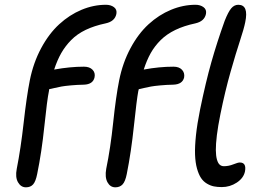

<svg xmlns="http://www.w3.org/2000/svg" viewBox="-20 -780 1102 812"><path d="M89.8 12.2Q68.4 12.2 56.2 -9Q43.9 -30.3 50.8 -65.9Q67.9 -152.3 80.1 -261.2Q92.3 -370.1 106 -439.9Q121.1 -515.1 154.1 -576.4Q187 -637.7 230.5 -677.5Q273.9 -717.3 324.7 -738.5Q375.5 -759.8 428.2 -759.8Q448.2 -759.8 461.9 -749.8Q475.6 -739.7 472.2 -721.2Q465.8 -689.5 426.8 -681.2Q378.4 -670.9 342.3 -653.6Q306.2 -636.2 281 -610.6Q255.9 -585 239 -555.4Q222.2 -525.9 209 -485.8Q276.4 -498 335 -498Q358.9 -498 371.3 -485.1Q383.8 -472.2 379.9 -453.1Q373.5 -423.3 335 -421.9Q305.7 -421.4 279.5 -418.9Q253.4 -416.5 240.2 -414.1Q227.1 -411.6 209.7 -407.7Q192.4 -403.8 188 -402.8Q188 -401.4 187.5 -398.7Q187 -396 187 -395Q179.2 -357.9 167.7 -247.1Q156.2 -136.2 137.2 -43.9Q130.9 -12.2 119.9 0Q108.9 12.2 89.8 12.2ZM467.8 12.2Q446.3 12.2 434.6 -9Q422.9 -30.3 429.2 -65.9Q447.3 -153.3 458.7 -262.2Q470.2 -371.1 483.9 -439.9Q499 -515.1 532 -576.4Q564.9 -637.7 608.4 -677.5Q651.9 -717.3 703.1 -738.5Q754.4 -759.8 807.1 -759.8Q826.7 -759.8 840.6 -749.8Q854.5 -739.7 851.1 -721.2Q844.7 -689.9 806.2 -681.2Q757.8 -670.9 721.4 -653.3Q685.1 -635.7 659.7 -610.6Q634.3 -585.4 617.4 -555.4Q600.6 -525.4 587.9 -485.8Q653.3 -498 713.9 -498Q737.3 -498 749.5 -485.1Q761.7 -472.2 758.8 -453.1Q752.4 -423.3 712.9 -421.9Q684.1 -421.4 658.2 -418.9Q632.3 -416.5 618.9 -414.1Q605.5 -411.6 588.4 -407.7Q571.3 -403.8 566.9 -402.8Q566.4 -401.4 565.9 -398.7Q565.4 -396 564.9 -395Q558.1 -358.9 546.4 -247.8Q534.7 -136.7 516.1 -43.9Q509.8 -12.2 498.3 0Q486.8 12.2 467.8 12.2ZM918 11.2Q899.4 11.2 884.8 8.3Q870.1 5.4 855.2 -3.4Q840.3 -12.2 830.3 -27.1Q820.3 -42 813.2 -66.9Q806.2 -91.8 804.9 -125.7Q803.7 -159.7 808.8 -208.3Q814 -256.8 826.2 -316.9Q850.1 -433.1 873.8 -516.8Q897.5 -600.6 930.2 -691.9Q945.3 -730 958 -744.9Q970.7 -759.8 987.8 -759.8Q1032.7 -759.8 1017.1 -686Q1011.7 -658.7 994.9 -607.7Q978 -556.6 955.1 -476.1Q932.1 -395.5 912.1 -296.9Q901.9 -246.6 897.2 -208.3Q892.6 -169.9 892.8 -145.3Q893.1 -120.6 897.5 -105.2Q901.9 -89.8 909.2 -83.5Q916.5 -77.1 926.8 -77.1Q947.3 -77.1 966.8 -85Q986.3 -92.8 994.1 -92.8Q1022.9 -92.8 1016.1 -55.2Q1010.3 -26.9 981.4 -7.8Q952.6 11.2 918 11.2Z"/></svg>

Font: Shantell Sans Normal
Style: Italic
Weight: 400
Italic angle: -11.31°
Designer: Stephen Nixon, Anya Danilova, Shantell Martin
Foundry: Arrow Type
Version: Version 1.006;[559af2be0]